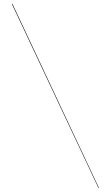

<svg xmlns="http://www.w3.org/2000/svg" viewBox="-20 -800 560 970"><path d="M477.5 150 40 -780H43L480 150Z"/></svg>

Font: Bodoni Moda 72pt
Style: Bold
Weight: 700
Designer: Owen Earl
Foundry: indestructible type
Version: Version 2.004